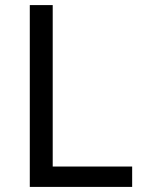

<svg xmlns="http://www.w3.org/2000/svg" viewBox="-20 -734 564 754"><path d="M97 0V-714H187V-80H499V0Z"/></svg>

Font: Noto Sans Adlam
Style: Regular
Weight: 400
Designer: Mark Jamra, Neil Patel
Foundry: JamraPatel LLC
Version: Version 3.001